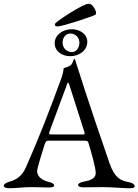

<svg xmlns="http://www.w3.org/2000/svg" viewBox="-22 -1000 739 1025"><path d="M285 -859C313 -859 465 -910 487 -921C490 -923 491 -927 491 -930C491 -942 475 -980 451 -980C423 -980 294 -896 275 -877C271 -873 271 -870 271 -867C271 -862 278 -859 285 -859ZM361 -844C315 -844 270 -815 270 -769C270 -726 310 -700 353 -700C400 -700 444 -730 444 -777C444 -819 403 -844 361 -844ZM312 -772C312 -798 328 -821 354 -821C381 -821 402 -799 402 -772C402 -747 387 -722 362 -722C334 -722 312 -744 312 -772ZM27 5C60 5 103 -1 147 -1C184 -1 220 1 238 1C255 1 267 -2 267 -10C267 -19 257 -24 234 -30C202 -38 176 -58 176 -87C176 -100 208 -205 217 -231C222 -245 228 -249 234 -249H423C441 -249 447 -248 450 -238C465 -188 489 -105 489 -76C489 -54 472 -38 428 -31C410 -28 395 -21 395 -12C395 -4 407 0 424 0C448 0 490 -1 529 -1C574 -1 640 5 668 5C685 5 697 3 697 -5C697 -14 687 -24 664 -28C624 -35 591 -48 563 -128C530 -223 449 -459 385 -662C382 -670 381 -678 378 -684C377 -686 374 -686 373 -685C369 -679 366 -659 354 -651C342 -643 330 -640 318 -636C316 -615 311 -597 304 -578C236 -393 192 -279 117 -108C95 -58 65 -41 31 -31C9 -24 -2 -17 -2 -8C-2 0 10 5 27 5ZM261 -282C248 -282 240 -282 240 -289C240 -291 241 -294 242 -297L333 -542C337 -553 339 -559 341 -559C344 -559 346 -553 350 -541L428 -297C429 -293 430 -289 430 -287C430 -282 426 -282 416 -282Z"/></svg>

Font: EB Garamond
Style: Regular
Weight: 400
Designer: Georg Duffner and Octavio Pardo
Foundry: Georg Duffner
Version: Version 1.000;PS 001.000;hotconv 1.0.88;makeotf.lib2.5.64775